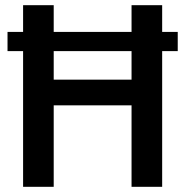

<svg xmlns="http://www.w3.org/2000/svg" viewBox="-20 -720 713 740"><path d="M9 -523H69V0H187V-314H487V0H605V-523H665V-597H605V-700H487V-597H187V-700H69V-597H9ZM187 -413V-523H487V-413Z"/></svg>

Font: Uncut Sans Semibold
Style: Regular
Weight: 600
Designer: Kasper Nordkvist
Foundry: UNCUT.wtf
Version: Version 1.304;Glyphs 3.2 (3246)